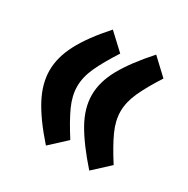

<svg xmlns="http://www.w3.org/2000/svg" viewBox="-124 -615 726 740"><g transform="rotate(30 238.5 -245.0)"><path d="M244.1 -52.2 173.3 13.2Q105 -64 72.8 -125.5Q40.5 -187 40.5 -245.1Q40.5 -303.7 72.8 -365.2Q105 -426.8 173.3 -502.9L244.1 -437Q204.1 -375 183.8 -330.6Q163.6 -286.1 163.6 -245.1Q163.6 -204.1 183.8 -159.4Q204.1 -114.7 244.1 -52.2ZM437 -52.2 366.2 13.2Q297.9 -64 263.4 -125.2Q229 -186.5 229 -245.1Q229 -303.7 263.4 -365.2Q297.9 -426.8 366.2 -502.9L436.5 -437Q396.5 -375 376.5 -330.6Q356.4 -286.1 356.4 -245.1Q356.4 -204.1 376.7 -159.4Q397 -114.7 437 -52.2Z"/></g></svg>

Font: Vazirmatn RD FD ExtraBold
Style: Regular
Weight: 800
Designer: Saber Rastikerdar
Foundry: Saber Rastikerdar
Version: Version 33.003